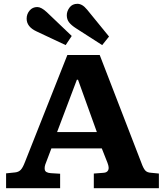

<svg xmlns="http://www.w3.org/2000/svg" viewBox="-20 -989 867 1009"><path d="M12 0V-78L60 -83Q78 -85 89 -96.5Q100 -108 111 -137L334 -700H504L723 -133Q733 -105 743 -93.5Q753 -82 774 -81L815 -77V0H473V-77L525 -81Q542 -82 548.5 -94.5Q555 -107 545 -133L515 -209H250L222 -135Q212 -112 215.5 -96.5Q219 -81 247 -79L296 -76V0ZM280 -295H489L390 -570H384ZM517 -752 380 -840Q355 -856 343 -871.5Q331 -887 331 -909Q331 -930 345.5 -949.5Q360 -969 387 -969Q399 -969 411.5 -962Q424 -955 438 -938L553 -797ZM325 -752 172 -824Q120 -848 120 -891Q120 -915 135.5 -933.5Q151 -952 176 -952Q197 -952 226 -925L357 -800Z"/></svg>

Font: Literata 7pt
Style: Bold
Weight: 700
Designer: Latin by Veronika Burian and Jose Scaglione. Greek by Irene Vlachou. Cyrillic by Vera Evstafieva.
Foundry: TypeTogether
Version: Version 3.002